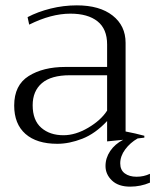

<svg xmlns="http://www.w3.org/2000/svg" viewBox="-20 -527 580 717"><path d="M540 122V155Q505 170 466 170Q422 170 398 147Q374 124 374 93Q374 63 391.5 37Q409 11 440 -5L380 1V-75Q336 -28 287.5 -9Q239 10 194 10Q117 10 75 -27Q33 -64 33 -133Q33 -209 87 -243Q141 -277 224 -277H380V-361Q380 -419 344 -447.5Q308 -476 243 -476Q171 -476 89 -435L83 -463Q121 -483 169 -495Q217 -507 267 -507Q352 -507 400.5 -469Q449 -431 449 -367V-36Q486 -29 519 -20V-13L494 -10Q466 6 447.5 31Q429 56 429 83Q429 108 446 120.5Q463 133 490 133Q517 133 540 122ZM380 -246H241Q171 -246 136.5 -216.5Q102 -187 102 -134Q102 -78 134 -50Q166 -22 217 -22Q262 -22 309.5 -50Q357 -78 380 -114Z"/></svg>

Font: Trirong Light
Style: Regular
Weight: 300
Designer: Katatrad Team
Foundry: CadsonDemak
Version: Version 1.001